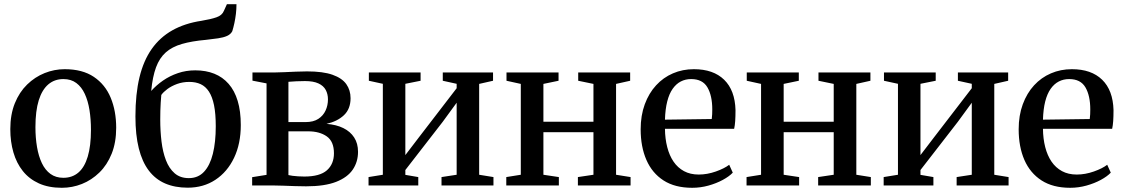

<svg xmlns="http://www.w3.org/2000/svg" viewBox="-20 -882 5341 913"><path d="M29 -268Q29 -337.5 50.5 -390.8Q72 -444 109 -480Q146 -516 192.2 -534.5Q238.5 -553 287.5 -553Q372 -553 426.2 -516.5Q480.5 -480 506.5 -417Q532.5 -354 532.5 -274.5Q532.5 -204.5 511 -151Q489.5 -97.5 452.5 -61.5Q415.5 -25.5 369.5 -7.2Q323.5 11 274 11Q211 11 164.8 -10Q118.5 -31 88.5 -68.8Q58.5 -106.5 43.8 -157.2Q29 -208 29 -268ZM281.5 -36.5Q323.5 -36.5 352.8 -61.5Q382 -86.5 397.2 -137.2Q412.5 -188 412.5 -264.5Q412.5 -315 405.5 -358.8Q398.5 -402.5 383.2 -435.5Q368 -468.5 343 -487.2Q318 -506 281.5 -506Q239.5 -506 209.8 -480.8Q180 -455.5 164.2 -405Q148.5 -354.5 148.5 -277.5Q148.5 -227 156 -183Q163.5 -139 179.2 -106Q195 -73 220.2 -54.8Q245.5 -36.5 281.5 -36.5Z M872.5 10.5Q812 10.5 765.5 -9.5Q719 -29.5 687.5 -71Q656 -112.5 640 -176.5Q624 -240.5 624 -328.5Q624 -434.5 643.2 -514.2Q662.5 -594 701.5 -649.2Q740.5 -704.5 799.5 -737.8Q858.5 -771 937.5 -783Q983 -790.5 1009.5 -799.8Q1036 -809 1044.5 -830L1059 -862H1104.5Q1104.5 -839 1101.8 -816Q1099 -793 1094.5 -772Q1090 -751 1084.5 -733.5Q1077 -719 1059.8 -711.2Q1042.5 -703.5 1017 -699.8Q991.5 -696 959 -692.5Q892 -686.5 845.2 -673Q798.5 -659.5 768.5 -633Q738.5 -606.5 722 -562Q705.5 -517.5 699 -449.5Q723 -476.5 755 -498.8Q787 -521 825.8 -534.2Q864.5 -547.5 908.5 -547.5Q959 -547.5 999 -531.5Q1039 -515.5 1067.2 -483.2Q1095.5 -451 1110.2 -402.2Q1125 -353.5 1125 -287.5Q1125 -198.5 1093 -131.5Q1061 -64.5 1004.2 -27Q947.5 10.5 872.5 10.5ZM878 -35Q922 -35 950.2 -65.2Q978.5 -95.5 992.2 -150.8Q1006 -206 1006 -281.5Q1006 -341 997.8 -381.5Q989.5 -422 973.5 -446.5Q957.5 -471 934.2 -481.8Q911 -492.5 880.5 -492.5Q849 -492.5 822.2 -482.8Q795.5 -473 776.2 -458.8Q757 -444.5 747 -430.5Q745.5 -412.5 744.2 -393.5Q743 -374.5 742.5 -354.8Q742 -335 742 -313.5Q742 -259 748 -209.2Q754 -159.5 769 -120.2Q784 -81 810.5 -58Q837 -35 878 -35Z M1435.5 4Q1411.5 4 1382.5 3Q1353.5 2 1327 1Q1300.5 0 1283 0H1179V-39.5L1247.5 -50.5V-485.5L1180.5 -498.5V-537.5H1289.5Q1307 -537.5 1332.5 -538.8Q1358 -540 1386.2 -541.2Q1414.5 -542.5 1440 -542.5Q1516 -542.5 1561.2 -526.5Q1606.5 -510.5 1626.8 -481.8Q1647 -453 1647 -415Q1647 -364 1615.5 -334.2Q1584 -304.5 1532.5 -293Q1579 -289.5 1612.5 -273Q1646 -256.5 1664.2 -228.2Q1682.5 -200 1682.5 -160Q1682.5 -112.5 1657.5 -75.5Q1632.5 -38.5 1578.2 -17.2Q1524 4 1435.5 4ZM1427 -42.5Q1501 -42.5 1534.5 -72.2Q1568 -102 1568 -153Q1568 -209.5 1533.8 -233.5Q1499.5 -257.5 1445.5 -257.5H1351.5V-49.5Q1359 -47.5 1371 -46Q1383 -44.5 1397.5 -43.5Q1412 -42.5 1427 -42.5ZM1351.5 -301.5H1433.5Q1470.5 -301.5 1493.8 -316.8Q1517 -332 1528.2 -356.5Q1539.5 -381 1539.5 -409.5Q1539.5 -434.5 1529 -454.2Q1518.5 -474 1494.5 -485.2Q1470.5 -496.5 1430 -496.5Q1409.5 -496.5 1389.2 -495.5Q1369 -494.5 1351.5 -493Z M1732.5 0V-40L1800.5 -51V-483.5L1734 -498V-537.5H1980V-498L1907.5 -483.5V-144.5L1970.5 -227L2151.5 -462.5V-483.5L2085.5 -498V-537.5H2324.5V-498L2258.5 -483V-51L2326.5 -40V0H2079.5V-40L2151.5 -51V-393.5L2085 -302.5L1907.5 -73.5V-50.5L1969 -40V0Z M2387.5 0V-40L2456.5 -51V-483L2388.5 -498V-537.5H2636V-498L2564 -483V-303H2802V-483L2729.5 -498V-537.5H2976.5V-498L2909.5 -483V-51L2978.5 -40V0H2728V-40L2802 -51V-253.5H2564V-51L2637.5 -40V0Z M3271.5 11Q3189.5 11 3135.2 -24Q3081 -59 3053.8 -121.5Q3026.5 -184 3026.5 -267Q3026.5 -333 3046 -386Q3065.5 -439 3099.8 -476.2Q3134 -513.5 3180 -533.2Q3226 -553 3279.5 -553Q3372 -553 3423.5 -502.8Q3475 -452.5 3477.5 -358.5Q3477.5 -328 3476 -306.5Q3474.5 -285 3471 -269.5H3142Q3142.5 -222.5 3152.8 -182.5Q3163 -142.5 3182.8 -113.5Q3202.5 -84.5 3232.5 -68.2Q3262.5 -52 3302.5 -52Q3343 -52 3384 -66.5Q3425 -81 3447.5 -98.5L3464.5 -61Q3447.5 -43 3417 -26.5Q3386.5 -10 3348.8 0.5Q3311 11 3271.5 11ZM3142 -313 3364.5 -316Q3366 -326.5 3366.5 -338.8Q3367 -351 3367 -361.5Q3367 -427 3344 -466.5Q3321 -506 3266.5 -506Q3239.5 -506 3217.2 -494.5Q3195 -483 3178.5 -459.5Q3162 -436 3152.8 -399.5Q3143.5 -363 3142 -313Z M3530 0V-40L3599 -51V-483L3531 -498V-537.5H3778.5V-498L3706.5 -483V-303H3944.5V-483L3872 -498V-537.5H4119V-498L4052 -483V-51L4121 -40V0H3870.5V-40L3944.5 -51V-253.5H3706.5V-51L3780 -40V0Z M4182 0V-40L4250 -51V-483.5L4183.5 -498V-537.5H4429.5V-498L4357 -483.5V-144.5L4420 -227L4601 -462.5V-483.5L4535 -498V-537.5H4774V-498L4708 -483V-51L4776 -40V0H4529V-40L4601 -51V-393.5L4534.5 -302.5L4357 -73.5V-50.5L4418.5 -40V0Z M5069 11Q4987 11 4932.8 -24Q4878.5 -59 4851.2 -121.5Q4824 -184 4824 -267Q4824 -333 4843.5 -386Q4863 -439 4897.2 -476.2Q4931.5 -513.5 4977.5 -533.2Q5023.5 -553 5077 -553Q5169.5 -553 5221 -502.8Q5272.5 -452.5 5275 -358.5Q5275 -328 5273.5 -306.5Q5272 -285 5268.5 -269.5H4939.5Q4940 -222.5 4950.2 -182.5Q4960.5 -142.5 4980.2 -113.5Q5000 -84.5 5030 -68.2Q5060 -52 5100 -52Q5140.5 -52 5181.5 -66.5Q5222.5 -81 5245 -98.5L5262 -61Q5245 -43 5214.5 -26.5Q5184 -10 5146.2 0.5Q5108.5 11 5069 11ZM4939.5 -313 5162 -316Q5163.5 -326.5 5164 -338.8Q5164.5 -351 5164.5 -361.5Q5164.5 -427 5141.5 -466.5Q5118.5 -506 5064 -506Q5037 -506 5014.8 -494.5Q4992.5 -483 4976 -459.5Q4959.5 -436 4950.2 -399.5Q4941 -363 4939.5 -313Z"/></svg>

Font: Merriweather 60pt Medium
Style: Regular
Weight: 500
Version: Version 2.100